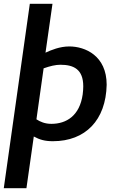

<svg xmlns="http://www.w3.org/2000/svg" viewBox="-42 -738 618 1017"><path d="M278 -395C348 -395 399 -371 399 -281C399 -268 398 -254 396 -238C380 -125 310 -82 230 -82C196 -82 171 -93 151 -106L189 -376C223 -388 252 -395 278 -395ZM523 -289C523 -443 409 -492 325 -492C275 -492 229 -473 199 -459L236 -718H116L-22 259H98L137 -15C168 2 196 10 238 10C411 10 519 -102 523 -289Z"/></svg>

Font: Cantarell
Style: BoldOblique
Weight: 700
Italic angle: -8°
Designer: Dave Crossland
Version: Version 0.024